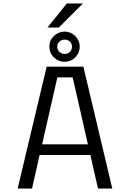

<svg xmlns="http://www.w3.org/2000/svg" viewBox="-20 -1083 750 1103"><path d="M253 -925 364 -1063H456.5L318 -925ZM352 -728Q315.5 -728 289.5 -753.2Q263.5 -778.5 263.5 -815.5Q263.5 -851 289.5 -876.2Q315.5 -901.5 352 -901.5Q386.5 -901.5 412.2 -876Q438 -850.5 438 -815.5Q438 -779 412.5 -753.5Q387 -728 352 -728ZM352 -773Q369.5 -773 381.5 -784.8Q393.5 -796.5 393.5 -816Q393.5 -833 381.2 -844.2Q369 -855.5 352 -855.5Q334 -855.5 321.5 -844.2Q309 -833 309 -816Q309 -796.5 321.2 -784.8Q333.5 -773 352 -773ZM543 0 499 -192.5H207.5L164 0H81.5L248 -700H459L625 0ZM309.5 -638.5 222 -254H485L397.5 -638.5Z"/></svg>

Font: League Mono Light
Style: Regular
Weight: 300
Width: 6
Designer: Tyler Finck
Foundry: The League of Moveable Type / Tyler Finck
Version: Version 2.210